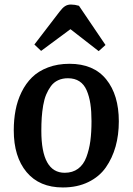

<svg xmlns="http://www.w3.org/2000/svg" viewBox="-20 -803 579 837"><path d="M439.9 -606.9 410.2 -580.1 287.1 -675.8 159.2 -581.1 129.9 -608.9 238.8 -751Q252 -768.6 263.2 -775.9Q274.4 -783.2 289.1 -783.2Q306.2 -783.2 324.2 -777.8ZM40 -234.9Q40 -281.2 47.9 -322.8Q55.7 -364.3 74 -401.6Q92.3 -439 119.9 -466.1Q147.5 -493.2 189.2 -509Q231 -524.9 283.2 -524.9Q388.2 -524.9 443.1 -457Q498 -389.2 498 -273.9Q498 -214.8 483.9 -164.3Q469.7 -113.8 441.4 -73.2Q413.1 -32.7 365 -9.3Q316.9 14.2 253.9 14.2Q151.9 14.2 95.9 -52.7Q40 -119.6 40 -234.9ZM262.2 -49.8Q296.4 -49.8 320.3 -67.4Q344.2 -85 356.4 -117.7Q368.7 -150.4 373.8 -188Q378.9 -225.6 378.9 -274.9Q378.9 -317.9 374 -350.3Q369.1 -382.8 357.9 -408.9Q346.7 -435.1 326.2 -448.5Q305.7 -461.9 275.9 -461.9Q252 -461.9 233.2 -453.1Q214.4 -444.3 202.1 -427.7Q189.9 -411.1 181.4 -390.9Q172.9 -370.6 168.2 -343.3Q163.6 -315.9 161.9 -290Q160.2 -264.2 160.2 -232.9Q160.2 -49.8 262.2 -49.8Z"/></svg>

Font: Literata Book SemiBold
Style: Italic
Weight: 600
Italic angle: -3°
Designer: Latin by Veronika Burian and Jose Scaglione. Greek by Irene Vlachou. Cyrillic by Vera Evstafieva
Foundry: TypeTogether
Version: Version 1.003;PS 001.003;hotconv 1.0.88;makeotf.lib2.5.64775